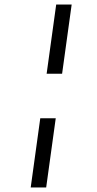

<svg xmlns="http://www.w3.org/2000/svg" viewBox="-20 -772 428 844"><path d="M295 -752 253 -448H185L227 -752ZM225 -252 183 52H115L157 -252Z"/></svg>

Font: Pathway Extreme SemiCondensed Light
Style: Italic
Weight: 300
Width: 4
Italic angle: -8°
Version: Version 1.001;gftools[0.9.26]